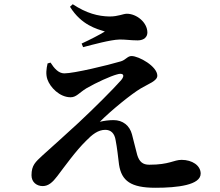

<svg xmlns="http://www.w3.org/2000/svg" viewBox="-20 -849 1040 908"><path d="M219 -553 205 -549C199 -523 196 -498 204 -474C217 -436 262 -389 314 -389C341 -389 354 -410 388 -431C436 -459 503 -489 533 -497C562 -506 573 -494 553 -470C514 -426 427 -339 352 -269C305 -225 223 -152 181 -114C148 -83 129 -68 129 -20C129 13 154 31 182 31C209 31 229 13 251 -16C286 -62 338 -135 387 -183C416 -213 444 -235 478 -235C504 -235 522 -219 527 -185C534 -149 538 -110 543 -70C555 6 598 39 715 39C820 39 929 26 929 -28C929 -67 888 -93 839 -93C801 -93 782 -70 686 -70C655 -70 639 -84 629 -116C623 -137 613 -181 604 -214C593 -255 561 -281 517 -281C496 -281 472 -278 452 -273C508 -329 602 -405 646 -431C681 -452 724 -466 724 -491C724 -535 637 -584 602 -584C583 -584 575 -566 552 -559C488 -540 330 -502 284 -502C257 -502 236 -526 219 -553ZM311 -817C365 -730 438 -712 476 -700C448 -683 407 -662 366 -643L373 -626C419 -638 503 -661 544 -662C569 -663 597 -658 631 -658C663 -658 677 -676 677 -695C677 -743 626 -784 580 -784C562 -784 540 -771 498 -771C444 -772 389 -786 324 -829Z"/></svg>

Font: Noto Serif JP
Style: Bold
Weight: 700
Designer: Ryoko NISHIZUKA 西塚涼子 (kana & ideographs); Frank Grießhammer (Latin, Greek & Cyrillic); Wenlong ZHANG 张文龙 (bopomofo); San
Foundry: Adobe
Version: Version 2.001;hotconv 1.1.0;makeotfexe 2.6.0